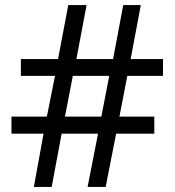

<svg xmlns="http://www.w3.org/2000/svg" viewBox="-20 -734 686 754"><path d="M480 -436 449 -276H586V-209H436L395 0H324L365 -209H222L183 0H113L151 -209H25V-276H164L196 -436H62V-502H208L248 -714H320L280 -502H424L464 -714H533L493 -502H620V-436ZM235 -276H378L409 -436H266Z"/></svg>

Font: Noto Sans Canadian Aboriginal
Style: Regular
Weight: 400
Designer: Monotype Design Team, Typotheque's Kevin King
Foundry: Monotype Imaging Inc.
Version: Version 2.002